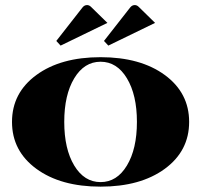

<svg xmlns="http://www.w3.org/2000/svg" viewBox="-20 -714 774 739"><path d="M393.4 -625.9 213.3 -538.5 196.7 -556.4 297.2 -684.9Q304.6 -694.5 315.1 -694.5Q323.4 -694.5 330.4 -687.5ZM576.9 -625.9 396.9 -538.5 380.2 -556.4 480.8 -684.9Q488.2 -694.5 498.7 -694.5Q507 -694.5 514 -687.5ZM265.7 -412.6Q227.3 -348.8 227.3 -244.8Q227.3 -140.7 265.7 -76.9Q304.2 -13.1 367.1 -13.1Q430.1 -13.1 468.5 -76.9Q507 -140.7 507 -244.8Q507 -348.8 468.5 -412.6Q430.1 -476.4 367.1 -476.4Q304.2 -476.4 265.7 -412.6ZM120 -64.2Q26.2 -132.9 26.2 -244.8Q26.2 -356.6 120 -425.3Q213.7 -493.9 367.1 -493.9Q520.5 -493.9 614.3 -425.3Q708 -356.6 708 -244.8Q708 -132.9 614.3 -64.2Q520.5 4.4 367.1 4.4Q213.7 4.4 120 -64.2Z"/></svg>

Font: Wabroye
Style: Medium
Weight: 500
Designer: gluk
Foundry: gluk
Version: Version 0.14